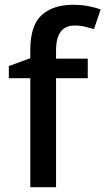

<svg xmlns="http://www.w3.org/2000/svg" viewBox="-20 -785 442 805"><path d="M348 -457H215V0H107V-457H17V-508L107 -541V-575Q107 -679 155 -722Q203 -765 287 -765Q322 -765 352 -759Q382 -753 402 -745L374 -663Q357 -668 336.5 -673Q316 -678 293 -678Q215 -678 215 -574V-539H348Z"/></svg>

Font: Noto Sans Thaana Medium
Style: Regular
Weight: 500
Designer: David Williams
Foundry: Google Inc.
Version: Version 3.001; ttfautohint (v1.8.4.7-5d5b)